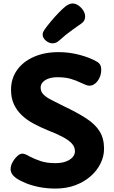

<svg xmlns="http://www.w3.org/2000/svg" viewBox="-20 -1077 665 1116"><path d="M546.1 -716.9Q555.2 -711.7 561.8 -701.1Q568.4 -690.4 568.4 -671.1Q568.4 -646.7 558.6 -625.4Q548.7 -604.1 533.2 -591.5Q517.8 -578.9 500.1 -578.9Q490.3 -578.9 480.6 -582.8Q470.8 -586.7 452 -595.1Q422 -609.8 390.5 -618.9Q359 -628.1 314 -628.1Q285.6 -628.1 263.6 -620.7Q241.7 -613.3 228.9 -599.7Q216.2 -586 216.2 -567.6Q216.2 -544.7 232.6 -527.8Q248.9 -511 279.6 -495.6Q310.3 -480.1 352.3 -459.1Q430.3 -422.1 481.9 -388.4Q533.6 -354.7 559.2 -313.4Q584.8 -272.1 584.8 -212.2Q584.8 -169.2 564.9 -127.9Q545.1 -86.7 507.9 -53.6Q470.8 -20.6 419 -0.8Q367.2 19 302.6 19Q252.6 19 208.2 10.3Q163.8 1.6 129.3 -12.8Q94.8 -27.1 72.8 -42.3Q41.7 -65.6 41.7 -94Q41.7 -113.8 53 -134.3Q64.3 -154.8 80.1 -169.3Q95.8 -183.9 108.9 -183.9Q116.9 -183.9 127.4 -180.1Q137.9 -176.2 150.9 -168.2Q181.2 -152.2 217.1 -140.4Q252.9 -128.7 301.6 -128.7Q338.1 -128.7 363.4 -138.3Q388.8 -148 402.2 -163.5Q415.6 -179 415.6 -197.8Q415.6 -222.7 398.1 -242.1Q380.7 -261.6 345.3 -280.6Q310 -299.7 254.2 -321.1Q213.3 -338.1 175.5 -358.3Q137.7 -378.4 108.2 -405.9Q78.7 -433.3 61.4 -469.8Q44.1 -506.3 44.1 -555Q44.1 -620.1 78.8 -669.3Q113.6 -718.4 175.9 -746.2Q238.2 -774 321 -774Q383 -774 443.5 -757.9Q504 -741.9 546.1 -716.9ZM285.4 -825.1Q266 -825.1 246.9 -840.6Q227.9 -856 227.9 -876.2Q227.9 -884.7 231.2 -891.7Q234.4 -898.8 239.1 -905.2Q254.8 -927.3 277.1 -953.9Q299.3 -980.4 321.9 -1003.7Q344.4 -1027 359.2 -1038.6Q369.8 -1047.1 380.6 -1051.9Q391.4 -1056.8 402.3 -1056.8Q419 -1056.8 436 -1045.1Q453 -1033.4 463.9 -1016.1Q474.9 -998.7 474.9 -980.4Q474.9 -957.4 456.2 -942.7Q441.4 -931.8 402 -904.3Q362.6 -876.8 323.4 -840.8Q306.2 -825.1 285.4 -825.1Z"/></svg>

Font: Playpen Sans Deva
Style: Regular
Weight: 400
Designer: Pooja Saxena, Gunjan Panchal, Laura Meseguer, Veronika Burian, José Scaglione
Foundry: TypeTogether
Version: Version 2.000